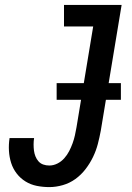

<svg xmlns="http://www.w3.org/2000/svg" viewBox="-20 -755 540 783"><path d="M181 8Q155 8 130 3Q105 -2 84 -15Q63 -28 48 -47.5Q33 -67 25.5 -90.5Q18 -114 16.5 -140Q15 -166 19 -192H119Q117 -179 117 -166Q117 -153 118.5 -141Q120 -129 124.5 -117.5Q129 -106 137 -97Q145 -88 156.5 -84Q168 -80 181 -80Q198 -80 214 -88Q230 -96 242 -109.5Q254 -123 262 -138.5Q270 -154 276 -170.5Q282 -187 285.5 -203Q289 -219 292 -236L360 -647H241V-735H476L391 -222Q386 -195 379 -168Q372 -141 359.5 -115Q347 -89 329 -65.5Q311 -42 287.5 -25Q264 -8 236 0Q208 8 181 8ZM211 -348V-416H473V-348Z"/></svg>

Font: Iosevka SS04 Semibold
Style: Italic
Weight: 600
Italic angle: -9°
Monospace: yes
Designer: Belleve Invis
Foundry: Belleve Invis
Version: Version 19.0.0; ttfautohint (v1.8.4)